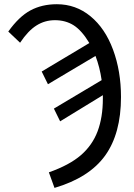

<svg xmlns="http://www.w3.org/2000/svg" viewBox="-20 -689 640 915"><path d="M556.6 -226.6Q556.6 -52.7 481 52.5Q405.3 157.7 239.7 206.5L212.9 132.3Q311 97.7 365.5 50.5Q419.9 3.4 445.1 -63.2Q470.2 -129.9 470.2 -219.2V-235.4L266.6 -110.8L236.8 -171.4L464.4 -307.1Q455.6 -368.7 435.1 -422.4L208.5 -287.6L178.7 -348.1L405.8 -483.9Q369.6 -543.9 331.1 -568.4Q292.5 -592.8 241.7 -592.8Q193.8 -592.8 153.8 -567.6Q113.8 -542.5 75.7 -485.4L19.5 -538.6Q70.3 -609.9 125 -639.4Q179.7 -668.9 251 -668.9Q341.3 -668.9 411.1 -611.6Q481 -554.2 518.8 -452.1Q556.6 -350.1 556.6 -226.6Z"/></svg>

Font: Cousine
Style: Regular
Weight: 400
Monospace: yes
Designer: Steve Matteson
Foundry: Ascender Corporation
Version: Version 1.20